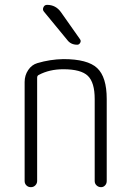

<svg xmlns="http://www.w3.org/2000/svg" viewBox="-20 -775 540 795"><path d="M82 -25.4V-435.5Q82 -462.9 96.7 -484.9Q111.3 -506.8 134.8 -513.7Q187.5 -529.3 242.2 -530.3Q342.8 -530.3 382.3 -493.2Q421.9 -456.1 421.9 -365.2V-25.4Q421.9 -14.6 415 -7.3Q408.2 0 398.4 0Q387.7 0 379.9 -7.3Q372.1 -14.6 372.1 -25.4V-365.2Q372.1 -433.6 343.8 -460.9Q315.4 -488.3 242.2 -488.3Q184.6 -488.3 140.6 -464.8Q133.8 -461.9 133.8 -453.1V-25.4Q133.8 -15.6 126.5 -7.8Q119.1 0 107.9 0Q96.7 0 89.4 -7.3Q82 -14.6 82 -25.4ZM174.8 -754.9Q210.9 -754.9 232.4 -724.6L311.5 -612.3Q316.4 -605.5 312 -597.7Q307.6 -589.8 299.8 -589.8Q272.5 -589.8 257.8 -610.4L162.1 -726.6Q155.3 -734.4 159.7 -744.6Q164.1 -754.9 174.8 -754.9Z"/></svg>

Font: Rounded Mgen+ 1mn light
Style: Regular
Weight: 200
Designer: [Source Han Sans]
Ryoko NISHIZUKA  (kana & ideographs); Paul D. Hunt (Latin, Greek & Cyrillic); Wenlong ZHANG  (bopomofo
Version: Version 1.059.20150602